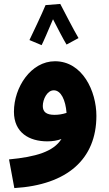

<svg xmlns="http://www.w3.org/2000/svg" viewBox="-20 -728 555 978"><path d="M212 -702C195 -660 143 -551 130 -524L192 -498C200 -513 228 -578 250 -630C272 -587 304 -525 319 -501L380 -534C355 -576 308 -668 287 -708ZM53 230C323 214 471 82 471 -138C471 -264 400 -416 260 -416C138 -416 51 -284 51 -159C51 -52 129 -8 221 -8C248 -8 272 -12 293 -20C252 45 162 71 26 84ZM198 -188C198 -222 220 -268 254 -268C291 -268 314 -218 319 -153C298 -146 277 -143 258 -143C216 -143 198 -158 198 -188Z"/></svg>

Font: Noto Sans Arabic ExtBd
Style: Regular
Weight: 800
Designer: Monotype Design Team, Nadine Chahine, Nizar Qandah and Khaled Hosny
Foundry: Monotype Imaging Inc.
Version: Version 2.012